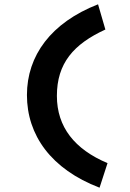

<svg xmlns="http://www.w3.org/2000/svg" viewBox="-20 -761 603 891"><path d="M442 110 479 -4C327 -68 244 -171 244 -316C244 -467 321 -556 469 -624L435 -741C217 -656 105 -503 105 -320C105 -134 217 24 442 110Z"/></svg>

Font: Inconsolata SemiExpanded Black
Style: Regular
Weight: 900
Width: 6
Monospace: yes
Designer: Raph Levien, Cyreal, Brenton Simpson
Foundry: Raph Levien, Cyreal, Google
Version: Version 3.100